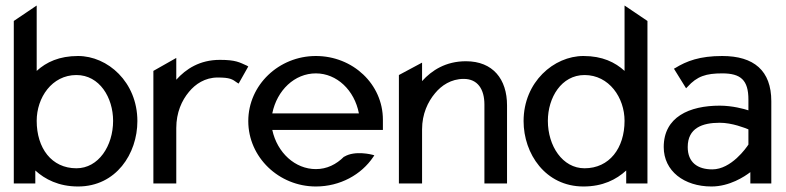

<svg xmlns="http://www.w3.org/2000/svg" viewBox="-20 -665 2850 696"><path d="M30 0H108V-47C143 -15 193 11 263 11C401 11 478 -108 478 -226C478 -368 370 -462 263 -462C195 -462 148 -440 113 -408V-645L30 -589ZM113 -227C113 -311 168 -393 257 -393C341 -393 390 -311 390 -227C390 -136 337 -55 257 -55C167 -55 113 -128 113 -227Z M536 0H619V-201C619 -257 639 -301 665 -332C688 -360 723 -384 769 -384C814 -384 822 -378 840 -365L845 -362L880 -424L875 -427C848 -439 835 -448 777 -448C704 -448 654 -415 619 -376V-455L536 -408Z M880 -226C880 -95 991 11 1125 11C1213 11 1290 -32 1333 -96L1337 -102L1330 -104C1330 -104 1267 -121 1228 -97H1227C1199 -69 1165 -52 1125 -52C1050 -52 985 -111 967 -194H1368V-231C1368 -360 1259 -462 1125 -462C991 -462 880 -357 880 -226ZM967 -254C984 -338 1048 -399 1125 -399C1201 -399 1265 -338 1281 -254Z M1426 0H1510V-196C1510 -252 1531 -296 1557 -327C1580 -355 1615 -379 1661 -379C1712 -379 1736 -341 1736 -286V0H1818V-283C1818 -378 1767 -443 1669 -443C1596 -443 1545 -410 1510 -371V-438L1426 -393Z M1878 -226C1878 -108 1957 11 2095 11C2165 11 2214 -14 2250 -47V0H2327V-589L2244 -645V-408C2210 -439 2164 -462 2095 -462C1988 -462 1878 -368 1878 -226ZM1966 -227C1966 -311 2015 -393 2099 -393C2188 -393 2244 -311 2244 -227C2244 -128 2189 -55 2099 -55C2019 -55 1966 -136 1966 -227Z M2386 -132C2386 -45 2460 11 2559 11C2625 11 2679 -25 2700 -41V0H2776V-298C2776 -409 2713 -462 2598 -462C2517 -462 2469 -444 2427 -418L2423 -416L2467 -345L2472 -350C2507 -389 2540 -399 2598 -399C2665 -399 2693 -375 2693 -304V-265C2678 -270 2635 -282 2589 -282C2479 -282 2386 -241 2386 -132ZM2473 -132C2473 -201 2526 -220 2589 -220C2634 -220 2681 -201 2693 -196V-141C2686 -130 2631 -51 2562 -51C2509 -51 2473 -76 2473 -132Z"/></svg>

Font: Charger Sport
Style: DfBd
Weight: 400
Designer: Jasper
Foundry: Cannot Into Space Fonts
Version: Version 1.1